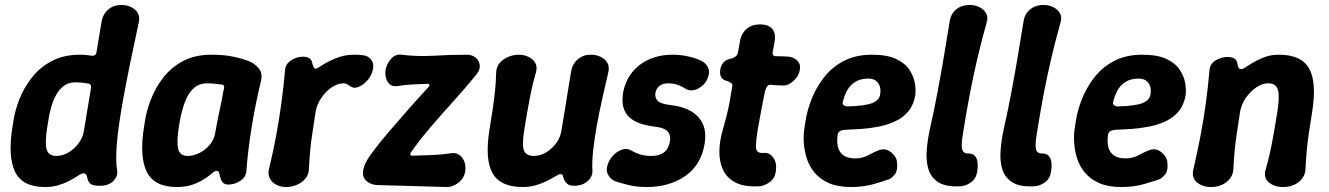

<svg xmlns="http://www.w3.org/2000/svg" viewBox="-20 -736 5345 772"><path d="M161 16Q70 16 40.5 -45.5Q11 -107 30 -225L34 -250Q40 -291 58 -337Q76 -383 108 -424Q140 -465 188 -490.5Q236 -516 302 -516Q318 -516 330 -514.5Q342 -513 349 -512Q365 -510 368 -526L388 -647Q393 -678 414.5 -697Q436 -716 468 -716Q501 -716 523 -697Q545 -678 538 -646Q500 -471 478 -352Q456 -233 450 -160Q444 -87 451 -51Q455 -29 436.5 -9Q418 11 381 11Q351 11 342 1.5Q333 -8 331 -21Q329 -33 323 -37Q317 -41 310 -38Q303 -36 290.5 -27.5Q278 -19 259 -9Q240 1 215.5 8.5Q191 16 161 16ZM207 -109Q232 -109 255.5 -123Q279 -137 296.5 -160.5Q314 -184 318 -214L346 -383Q347 -399 336 -400Q328 -401 314.5 -403Q301 -405 284 -405Q256 -405 237 -391Q218 -377 205.5 -354Q193 -331 185.5 -304Q178 -277 174 -250L170 -225Q160 -162 167.5 -135.5Q175 -109 207 -109Z M691 16Q600 16 570 -45.5Q540 -107 559 -225L563 -250Q569 -291 587 -337Q605 -383 636.5 -424Q668 -465 716 -490.5Q764 -516 830 -516Q880 -516 916 -508.5Q952 -501 981 -490Q1005 -480 1020.5 -461Q1036 -442 1030 -413Q1018 -364 1008 -314Q998 -264 990.5 -216Q983 -168 978 -126Q973 -84 971 -50Q969 -24 946.5 -9Q924 6 898 6Q884 6 876.5 -1.5Q869 -9 866 -22Q863 -35 861 -42Q859 -49 851 -49Q844 -49 832.5 -39Q821 -29 802 -16.5Q783 -4 755.5 6Q728 16 691 16ZM736 -109Q758 -109 782 -121Q806 -133 823.5 -154Q841 -175 845 -200Q850 -230 855.5 -257Q861 -284 867 -311Q873 -338 878 -369Q887 -395 872 -396Q863 -397 846.5 -399Q830 -401 812 -401Q784 -401 764.5 -386Q745 -371 733 -347Q721 -323 714 -297Q707 -271 703 -250L699 -225Q690 -168 696 -138.5Q702 -109 736 -109Z M1130 16Q1109 16 1091.5 7Q1074 -2 1065.5 -17.5Q1057 -33 1061 -54Q1078 -124 1090 -188.5Q1102 -253 1111 -318.5Q1120 -384 1126 -452Q1127 -478 1150 -493Q1173 -508 1198 -508Q1216 -508 1225 -501Q1234 -494 1236 -480Q1239 -470 1242 -464.5Q1245 -459 1252 -460Q1259 -463 1272.5 -472Q1286 -481 1305.5 -491Q1325 -501 1350 -508.5Q1375 -516 1405 -516Q1414 -516 1423 -515.5Q1432 -515 1439 -514Q1465 -511 1476.5 -489Q1488 -467 1470 -431Q1462 -416 1447 -402.5Q1432 -389 1415.5 -384.5Q1399 -380 1386 -391Q1381 -394 1375 -397.5Q1369 -401 1362 -401Q1338 -401 1314 -385Q1290 -369 1272 -342.5Q1254 -316 1249 -286Q1243 -244 1237 -207Q1231 -170 1227.5 -133.5Q1224 -97 1222 -55Q1221 -34 1208 -18Q1195 -2 1174 7Q1153 16 1130 16Z M1632 -123Q1629 -118 1630 -114Q1631 -110 1637 -110Q1679 -111 1717 -112.5Q1755 -114 1795 -120Q1813 -123 1827 -113Q1841 -103 1847.5 -85Q1854 -67 1850 -44Q1846 -20 1824 -2Q1802 16 1776 16L1496 8Q1471 7 1453.5 -8.5Q1436 -24 1440 -49Q1443 -67 1450 -81Q1457 -95 1470 -114Q1503 -159 1542.5 -205Q1582 -251 1623 -297.5Q1664 -344 1703 -386Q1708 -391 1706.5 -395Q1705 -399 1699 -399Q1669 -398 1639 -396.5Q1609 -395 1578 -390Q1560 -387 1548.5 -396Q1537 -405 1532.5 -421Q1528 -437 1530 -454Q1535 -480 1552.5 -499.5Q1570 -519 1594 -516Q1659 -508 1725 -512Q1791 -516 1856 -516Q1879 -516 1893 -504Q1907 -492 1909 -474Q1911 -456 1896 -437Q1853 -384 1805 -331Q1757 -278 1712 -225.5Q1667 -173 1632 -123Z M2362 -52Q2364 -27 2343 -8Q2322 11 2288 11Q2269 11 2259.5 2Q2250 -7 2245 -22Q2244 -31 2240 -34Q2236 -37 2230 -36Q2223 -33 2209.5 -25Q2196 -17 2177 -7.5Q2158 2 2134 9Q2110 16 2082 16Q1992 16 1960.5 -39.5Q1929 -95 1948 -214Q1955 -256 1960.5 -293Q1966 -330 1970 -366.5Q1974 -403 1975 -445Q1976 -467 1989 -482.5Q2002 -498 2023 -507Q2044 -516 2065 -516Q2088 -516 2106 -507Q2124 -498 2132.5 -482.5Q2141 -467 2135 -445Q2126 -414 2119.5 -385.5Q2113 -357 2108 -329.5Q2103 -302 2098 -274Q2093 -246 2088 -214Q2078 -152 2087 -130.5Q2096 -109 2127 -109Q2152 -109 2175.5 -123Q2199 -137 2216.5 -160.5Q2234 -184 2238 -214Q2245 -256 2251 -293Q2257 -330 2263 -367.5Q2269 -405 2276 -447Q2281 -478 2302.5 -497Q2324 -516 2355 -516Q2389 -516 2411 -497Q2433 -478 2426 -446Q2414 -394 2401.5 -338.5Q2389 -283 2379.5 -230Q2370 -177 2365 -131Q2360 -85 2362 -52Z M2580 16Q2540 16 2507.5 8Q2475 0 2454 -7Q2434 -16 2424.5 -34.5Q2415 -53 2425 -79Q2432 -97 2447 -112.5Q2462 -128 2481 -134.5Q2500 -141 2516 -132Q2531 -123 2551 -116Q2571 -109 2600 -109Q2631 -109 2650 -123.5Q2669 -138 2674 -169Q2678 -193 2664 -208Q2650 -223 2611 -227Q2580 -231 2554.5 -239.5Q2529 -248 2511.5 -263.5Q2494 -279 2487 -303Q2480 -327 2485 -361Q2493 -408 2520 -443Q2547 -478 2589.5 -497Q2632 -516 2685 -516Q2718 -516 2748 -509Q2778 -502 2797 -493Q2817 -484 2826.5 -465.5Q2836 -447 2825 -421Q2819 -404 2803 -390.5Q2787 -377 2768.5 -373.5Q2750 -370 2735 -380Q2723 -388 2706 -394.5Q2689 -401 2666 -401Q2645 -401 2631.5 -390.5Q2618 -380 2615 -361Q2613 -342 2625 -330Q2637 -318 2680 -313Q2724 -308 2756.5 -290Q2789 -272 2805 -239.5Q2821 -207 2813 -157Q2799 -73 2735.5 -28.5Q2672 16 2580 16Z M3032 13Q2972 16 2937.5 -2Q2903 -20 2887.5 -52.5Q2872 -85 2872.5 -127Q2873 -169 2886 -213Q2895 -245 2902 -272.5Q2909 -300 2914 -328Q2919 -356 2924 -387Q2926 -394 2924 -397.5Q2922 -401 2918 -403Q2914 -405 2908 -409Q2888 -413 2880.5 -425Q2873 -437 2876 -456Q2879 -474 2890 -486Q2901 -498 2923 -501Q2933 -505 2939 -510Q2945 -515 2947 -524Q2949 -537 2952 -551.5Q2955 -566 2957 -579Q2964 -606 2984.5 -622Q3005 -638 3036 -638Q3066 -638 3082 -623Q3098 -608 3096 -578Q3094 -566 3092 -553Q3090 -540 3087 -528Q3084 -510 3100 -510Q3114 -510 3127 -509.5Q3140 -509 3153 -508Q3173 -505 3186.5 -491.5Q3200 -478 3196 -456Q3193 -433 3173.5 -413.5Q3154 -394 3133 -392Q3120 -392 3106 -393Q3092 -394 3078 -395Q3071 -396 3065.5 -389.5Q3060 -383 3056 -370Q3048 -331 3041 -293.5Q3034 -256 3026 -211Q3020 -172 3019.5 -151.5Q3019 -131 3027 -125.5Q3035 -120 3053 -121Q3075 -123 3090 -101Q3105 -79 3099 -44Q3095 -18 3074 -3Q3053 12 3032 13Z M3402 16Q3349 16 3313.5 0.5Q3278 -15 3256 -41Q3234 -67 3224 -98.5Q3214 -130 3212 -163Q3210 -196 3215 -225L3219 -250Q3225 -291 3243 -337Q3261 -383 3292.5 -424Q3324 -465 3372 -490.5Q3420 -516 3486 -516Q3547 -516 3583 -499Q3619 -482 3636.5 -455.5Q3654 -429 3658.5 -401.5Q3663 -374 3660 -352Q3653 -313 3632 -288Q3611 -263 3580 -248.5Q3549 -234 3513.5 -227Q3478 -220 3442 -217.5Q3406 -215 3376 -214Q3361 -212 3355 -207Q3349 -202 3348 -193Q3344 -165 3349.5 -144Q3355 -123 3372 -111Q3389 -99 3420 -99Q3447 -99 3473 -113Q3499 -127 3516 -133Q3534 -139 3549.5 -132Q3565 -125 3576 -110.5Q3587 -96 3587 -80Q3590 -50 3578 -35Q3566 -20 3554 -15Q3535 -8 3493.5 4Q3452 16 3402 16ZM3387 -308Q3460 -310 3488 -322Q3516 -334 3519 -357Q3522 -375 3517.5 -389Q3513 -403 3501.5 -411.5Q3490 -420 3471 -420Q3441 -420 3420 -407.5Q3399 -395 3386.5 -373Q3374 -351 3368 -322Q3368 -316 3374 -312Q3380 -308 3387 -308Z M3841 13Q3785 16 3755 -2Q3725 -20 3714 -53Q3703 -86 3706 -128.5Q3709 -171 3718 -213Q3735 -288 3748.5 -359.5Q3762 -431 3774 -501.5Q3786 -572 3798 -647Q3802 -679 3824 -697.5Q3846 -716 3879 -716Q3901 -716 3918.5 -707Q3936 -698 3945 -682.5Q3954 -667 3947 -645Q3926 -570 3909.5 -499.5Q3893 -429 3879.5 -358Q3866 -287 3854 -212Q3847 -173 3847 -153Q3847 -133 3853.5 -126Q3860 -119 3870 -119Q3896 -120 3905.5 -101Q3915 -82 3909 -45Q3905 -18 3884.5 -3Q3864 12 3841 13Z M4138 13Q4082 16 4052 -2Q4022 -20 4011 -53Q4000 -86 4003 -128.5Q4006 -171 4015 -213Q4032 -288 4045.5 -359.5Q4059 -431 4071 -501.5Q4083 -572 4095 -647Q4099 -679 4121 -697.5Q4143 -716 4176 -716Q4198 -716 4215.5 -707Q4233 -698 4242 -682.5Q4251 -667 4244 -645Q4223 -570 4206.5 -499.5Q4190 -429 4176.5 -358Q4163 -287 4151 -212Q4144 -173 4144 -153Q4144 -133 4150.5 -126Q4157 -119 4167 -119Q4193 -120 4202.5 -101Q4212 -82 4206 -45Q4202 -18 4181.5 -3Q4161 12 4138 13Z M4489 16Q4436 16 4400.5 0.5Q4365 -15 4343 -41Q4321 -67 4311 -98.5Q4301 -130 4299 -163Q4297 -196 4302 -225L4306 -250Q4312 -291 4330 -337Q4348 -383 4379.5 -424Q4411 -465 4459 -490.5Q4507 -516 4573 -516Q4634 -516 4670 -499Q4706 -482 4723.5 -455.5Q4741 -429 4745.5 -401.5Q4750 -374 4747 -352Q4740 -313 4719 -288Q4698 -263 4667 -248.5Q4636 -234 4600.5 -227Q4565 -220 4529 -217.5Q4493 -215 4463 -214Q4448 -212 4442 -207Q4436 -202 4435 -193Q4431 -165 4436.5 -144Q4442 -123 4459 -111Q4476 -99 4507 -99Q4534 -99 4560 -113Q4586 -127 4603 -133Q4621 -139 4636.5 -132Q4652 -125 4663 -110.5Q4674 -96 4674 -80Q4677 -50 4665 -35Q4653 -20 4641 -15Q4622 -8 4580.5 4Q4539 16 4489 16ZM4474 -308Q4547 -310 4575 -322Q4603 -334 4606 -357Q4609 -375 4604.5 -389Q4600 -403 4588.5 -411.5Q4577 -420 4558 -420Q4528 -420 4507 -407.5Q4486 -395 4473.5 -373Q4461 -351 4455 -322Q4455 -316 4461 -312Q4467 -308 4474 -308Z M4843 -452Q4844 -478 4867 -492.5Q4890 -507 4915 -507Q4933 -507 4943.5 -500.5Q4954 -494 4956 -477Q4957 -468 4961.5 -462Q4966 -456 4976 -459Q4982 -461 4994.5 -469.5Q5007 -478 5025.5 -488.5Q5044 -499 5068 -507.5Q5092 -516 5122 -516Q5212 -516 5243.5 -461Q5275 -406 5256 -286Q5249 -244 5243.5 -206.5Q5238 -169 5234.5 -132.5Q5231 -96 5229 -54Q5228 -34 5215 -17.5Q5202 -1 5182.5 7.5Q5163 16 5140 16Q5103 16 5081 -3.5Q5059 -23 5069 -54Q5078 -86 5084.5 -114Q5091 -142 5096 -169.5Q5101 -197 5106 -226Q5111 -255 5116 -286Q5126 -350 5118 -375.5Q5110 -401 5079 -401Q5055 -401 5031 -384.5Q5007 -368 4989 -342Q4971 -316 4966 -286Q4960 -244 4954 -206.5Q4948 -169 4944.5 -132.5Q4941 -96 4939 -54Q4938 -34 4925 -17.5Q4912 -1 4892.5 7.5Q4873 16 4850 16Q4815 16 4793 -2.5Q4771 -21 4778 -53Q4794 -123 4806.5 -187.5Q4819 -252 4828 -317.5Q4837 -383 4843 -452Z"/></svg>

Font: Winky Sans SemiBold
Style: Italic
Weight: 600
Italic angle: -8.97852°
Designer: Simon Atzbach
Foundry: typofactur
Version: Version 1.205